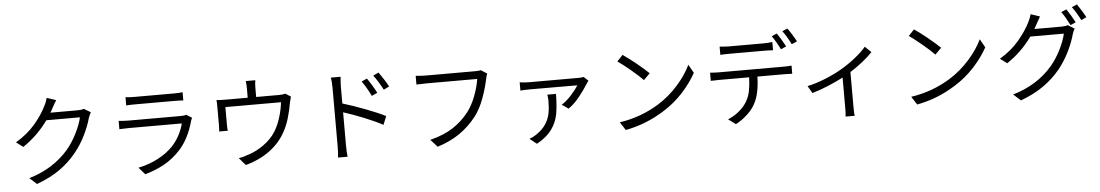

<svg xmlns="http://www.w3.org/2000/svg" viewBox="-41 -1348 11013 1923"><g transform="rotate(-5 5465.0 -386.5)"><path d="M848 -572Q826 -490 780 -397Q734 -304 671 -228Q599 -140 503.5 -73Q408 -6 273 44L201 -21Q447 -94 600 -272Q656 -339 699.5 -426Q743 -513 759 -584H421Q316 -437 168 -338L99 -390Q216 -459 294.5 -551Q373 -643 413 -728Q421 -741 430 -764Q439 -787 444 -807L537 -776Q517 -745 492 -698Q482 -677 468 -656H740Q781 -656 805 -665L872 -625Q860 -604 848 -572Z M1321 -740H1714Q1775 -740 1805 -745V-662Q1769 -665 1713 -665H1321Q1271 -665 1231 -662V-745Q1264 -740 1321 -740ZM1865 -452Q1817 -275 1719 -168Q1645 -87 1555.5 -37.5Q1466 12 1361 41L1299 -30Q1405 -52 1496 -99Q1587 -146 1651 -213Q1694 -259 1725 -317.5Q1756 -376 1770 -434H1239Q1194 -434 1142 -431V-515Q1196 -509 1239 -509H1766Q1806 -509 1821 -517L1878 -481Q1868 -464 1865 -452Z M2867 -547Q2855 -472 2831 -391.5Q2807 -311 2769 -247Q2712 -147 2610.5 -73.5Q2509 0 2373 37L2308 -38Q2356 -45 2412 -66Q2490 -91 2564.5 -144.5Q2639 -198 2683 -267Q2721 -327 2746 -407.5Q2771 -488 2778 -559H2219V-380Q2219 -341 2223 -321H2136Q2139 -347 2139 -384V-560Q2139 -615 2136 -637Q2175 -633 2229 -633H2450V-726Q2450 -762 2445 -801H2541Q2535 -764 2535 -726V-633H2759Q2807 -633 2828 -641L2882 -607Q2876 -588 2867 -547Z M3722 -744 3777 -770Q3798 -741 3826 -697.5Q3854 -654 3871 -622L3815 -594Q3770 -680 3722 -744ZM3816 -329 3781 -244Q3705 -285 3593.5 -330Q3482 -375 3389 -404V-75Q3389 -5 3395 43H3299Q3305 -5 3305 -75V-657Q3305 -720 3297 -761H3395Q3389 -699 3389 -657V-493Q3492 -462 3615.5 -415Q3739 -368 3816 -329ZM3601 -695 3656 -720Q3678 -689 3704.5 -645.5Q3731 -602 3747 -569L3690 -543Q3647 -632 3601 -695Z M4846 -615Q4826 -518 4788.5 -417Q4751 -316 4697 -246Q4625 -153 4530 -86.5Q4435 -20 4303 22L4235 -53Q4373 -88 4465 -147.5Q4557 -207 4625 -294Q4675 -358 4710 -450Q4745 -542 4756 -620H4245Q4223 -620 4145 -617V-705Q4201 -699 4245 -699H4747Q4781 -699 4800 -704L4861 -665Q4853 -650 4846 -615Z M5845 -478Q5810 -421 5755.5 -352.5Q5701 -284 5642 -244L5577 -289Q5626 -319 5674.5 -372.5Q5723 -426 5749 -469L5271 -470Q5218 -470 5177 -466V-549Q5226 -542 5271 -542H5765Q5798 -542 5820 -547L5865 -505Q5853 -492 5845 -478ZM5296 79 5225 23Q5267 8 5294 -11Q5358 -54 5392 -105Q5426 -156 5437 -212.5Q5448 -269 5448 -343Q5448 -362 5442 -402H5529Q5528 -278 5512.5 -197Q5497 -116 5447 -46.5Q5397 23 5296 79Z M6482 -526 6419 -463Q6380 -504 6301.5 -570Q6223 -636 6170 -672L6227 -733Q6280 -698 6360 -633Q6440 -568 6482 -526ZM6541 -209Q6652 -279 6740.5 -379Q6829 -479 6875 -577L6923 -492Q6868 -392 6781.5 -298Q6695 -204 6587 -137Q6404 -20 6194 19L6141 -63Q6358 -95 6541 -209Z M7979 -716 7925 -692Q7883 -777 7842 -830L7895 -852Q7915 -825 7940 -784.5Q7965 -744 7979 -716ZM7732 -789 7785 -812Q7804 -785 7827.5 -745.5Q7851 -706 7867 -675L7813 -651Q7797 -684 7774 -723.5Q7751 -763 7732 -789ZM7203 -648V-731Q7261 -725 7294 -725H7640Q7690 -725 7733 -731V-648Q7690 -651 7640 -651H7295Q7242 -651 7203 -648ZM7904 -479V-397Q7860 -399 7826 -399H7554Q7552 -314 7538 -246.5Q7524 -179 7495 -126Q7468 -75 7414.5 -25.5Q7361 24 7298 57L7224 2Q7283 -22 7333.5 -63Q7384 -104 7413 -151Q7444 -200 7456 -259.5Q7468 -319 7471 -399H7172Q7112 -399 7085 -397V-479Q7139 -475 7172 -475H7826Q7872 -475 7904 -479Z M8486 -363V-9Q8486 58 8491 77H8399Q8403 47 8403 -9V-315Q8334 -279 8250 -244Q8166 -209 8089 -187L8046 -260Q8135 -279 8229 -317.5Q8323 -356 8393 -397Q8469 -441 8541 -498.5Q8613 -556 8651 -603L8713 -544Q8676 -504 8614 -454Q8552 -404 8486 -363Z M9412 -526 9349 -463Q9310 -504 9231.5 -570Q9153 -636 9100 -672L9157 -733Q9210 -698 9290 -633Q9370 -568 9412 -526ZM9471 -209Q9582 -279 9670.5 -379Q9759 -479 9805 -577L9853 -492Q9798 -392 9711.5 -298Q9625 -204 9517 -137Q9334 -20 9124 19L9071 -63Q9288 -95 9471 -209Z M10888 -704 10835 -680Q10792 -764 10752 -817L10805 -840Q10826 -810 10850.5 -770Q10875 -730 10888 -704ZM10777 -663 10723 -639Q10680 -725 10642 -777L10695 -800Q10714 -773 10737.5 -733.5Q10761 -694 10777 -663ZM10695 -641 10761 -601Q10747 -576 10738 -548Q10716 -466 10670 -373Q10624 -280 10561 -203Q10489 -116 10393.5 -49Q10298 18 10163 69L10090 3Q10339 -70 10490 -248Q10546 -314 10589.5 -401Q10633 -488 10649 -560H10312Q10204 -410 10058 -314L9989 -365Q10105 -434 10183 -526Q10261 -618 10303 -703Q10311 -718 10320.5 -741.5Q10330 -765 10334 -783L10426 -752Q10419 -741 10382 -674Q10375 -660 10359 -632H10630Q10671 -632 10695 -641Z"/></g></svg>

Font: Noto Sans SC
Style: Regular
Weight: 400
Designer: Ryoko NISHIZUKA ____ (kana & ideographs); Paul D. Hunt (Latin, Greek & Cyrillic); Wenlong ZHANG ___ (bopomofo); Sandoll 
Foundry: Adobe Systems Incorporated
Version: Version 1.004